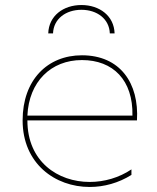

<svg xmlns="http://www.w3.org/2000/svg" viewBox="-20 -740 625 764"><path d="M337 4C394 4 452 -12 503 -44V-66C454 -33 395 -16 337 -16C210 -16 89 -97 89 -261H525C534 -409 458 -520 306 -520C169 -520 70 -422 70 -261C70 -89 199 4 337 4ZM507 -280H89C95 -415 183 -501 306 -501C430 -501 510 -421 507 -280ZM172 -607H191C193 -665 242 -701 304 -701C366 -701 415 -665 417 -607H436C434 -677 376 -720 304 -720C232 -720 174 -677 172 -607Z"/></svg>

Font: Chess Sans Thin
Style: Regular
Weight: 100
Designer: Wolf Bōese
Foundry: Wolf Bōese
Version: Version 7.223;Glyphs 3.3 (3306)